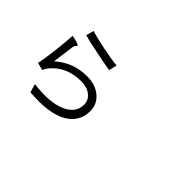

<svg xmlns="http://www.w3.org/2000/svg" viewBox="-79 -1192 1659 1659"><g transform="rotate(45 750.0 -363.0)"><path d="M327.1 14.6 304.7 -62.5Q510.7 -36.1 625 -88.9Q731.4 -137.7 731.4 -237.3Q731.4 -293 686.5 -328.1Q641.6 -363.3 572.3 -363.3Q392.6 -363.3 291 -240.2Q272.5 -217.8 263.7 -193.4L194.3 -210.9Q208 -271.5 222.7 -394.5Q236.3 -511.7 240.2 -587.9Q272.5 -583 300.8 -574.2Q331.1 -564.5 330.1 -556.6Q329.1 -550.8 323.2 -545.9Q312.5 -538.1 309.6 -521.5Q304.7 -488.3 295.4 -415Q286.1 -341.8 282.2 -318.4Q407.2 -429.7 576.2 -429.7Q679.7 -429.7 745.1 -374Q808.6 -319.3 808.6 -236.3Q808.6 -104.5 694.3 -37.1Q570.3 36.1 327.1 14.6ZM672.9 -601.6Q609.4 -610.4 490.2 -635.7Q385.7 -656.2 319.3 -674.8L338.9 -746.1Q397.5 -726.6 513.7 -703.1Q629.9 -679.7 690.4 -674.8Z"/></g></svg>

Font: Bpmf GenSeki Gothic R
Style: R
Weight: 400
Foundry: But Ko
Version: Version 1.320